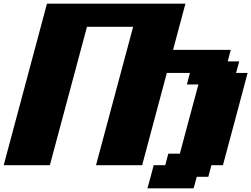

<svg xmlns="http://www.w3.org/2000/svg" viewBox="-20 -895 1361 1040"><path d="M778.8 125H1028.8L1045.9 62.5H1108.4L1125 0H1187.5Q1210 -83 1254.6 -250Q1299.3 -417 1321.3 -500H1258.8L1275.9 -562.5H1213.4L1230 -625H917.5Q928.7 -667 950.9 -750.2Q973.1 -833.5 984.4 -875H234.4Q195.3 -729 117.2 -437.5Q39.1 -146 0 0H250L451.2 -750H701.2L500 0H750Q772 -83 816.7 -250Q861.3 -417 883.8 -500H1008.8L992.2 -437.5H1054.7Q1037.6 -375 1004.2 -250Q970.7 -125 954.1 -62.5H891.6L875 0H812.5Q807.1 21 795.9 62.5Q784.7 104 778.8 125Z"/></svg>

Font: Faithful 32x
Style: BoldOblique
Weight: 400
Foundry: Faithful Resource Pack
Version: Version 1.0; January 27, 2023